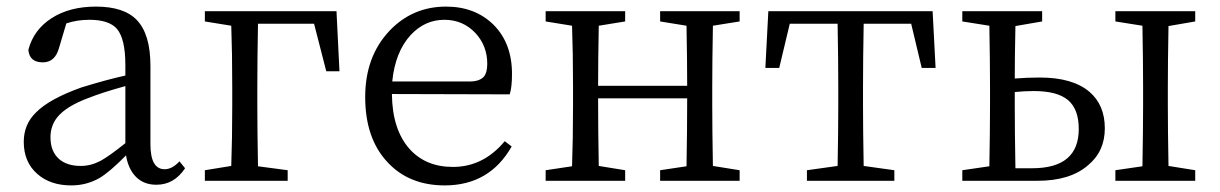

<svg xmlns="http://www.w3.org/2000/svg" viewBox="-20 -548 3699 582"><path d="M196 14Q133 14 94 -20Q52 -56 52 -118Q52 -171 89 -207Q129 -248 227 -283Q305 -307 360 -319V-351Q360 -431 334 -461Q310 -488 251 -488Q213 -488 181 -477L159 -403Q147 -359 110 -359Q69 -359 66 -397Q82 -458 136.5 -493Q191 -528 271 -528Q356 -528 395 -487Q436 -444 436 -348V-111Q436 -35 479 -35Q502 -35 524 -59L541 -38Q508 12 454 12Q416 12 392.5 -11.5Q369 -35 362 -77Q313 -27 281 -8Q242 14 196 14ZM225 -45Q255 -45 284 -60Q310 -74 360 -114V-287Q291 -268 248 -251Q181 -226 154 -193Q133 -167 133 -132Q133 -89 159 -66Q183 -45 225 -45Z M601 0V-32L681 -45Q684 -128 684 -228V-283Q684 -388 681 -470L601 -483V-514H1000L1009 -332H969L932 -476H762Q760 -364 760 -283V-228Q760 -156 762 -44L852 -32V0Z M1328 14Q1220 14 1155 -56Q1087 -128 1087 -254Q1087 -376 1160 -454Q1230 -528 1332 -528Q1420 -528 1476 -473Q1532 -417 1532 -324Q1532 -283 1525 -262L1168 -263Q1169 -156 1221 -97Q1270 -42 1353 -42Q1445 -42 1510 -120L1531 -104Q1464 14 1328 14ZM1169 -301H1403Q1434 -301 1447 -316Q1457 -328 1457 -355Q1457 -409 1421 -448Q1383 -488 1327 -488Q1268 -488 1225 -442Q1178 -391 1169 -301Z M1634 0V-32L1714 -44Q1717 -127 1717 -228V-286Q1717 -388 1714 -470L1634 -483V-514H1875V-483L1795 -470Q1793 -362 1793 -288H2063Q2063 -364 2061 -470L1981 -483V-514H2222V-483L2141 -470Q2139 -360 2139 -286V-228Q2139 -155 2141 -45L2222 -32V0H1981V-32L2061 -44Q2063 -154 2063 -250H1793Q1793 -153 1795 -45L1875 -32V0Z M2426 0V-32L2519 -45Q2521 -155 2521 -228V-286Q2521 -366 2519 -476H2374L2342 -342H2300L2309 -514H2807L2816 -342H2774L2742 -476H2598Q2596 -366 2596 -286V-228Q2596 -155 2598 -45L2691 -32V0Z M2897 0V-32L2979 -44Q2981 -156 2981 -228V-286Q2981 -360 2979 -470L2897 -483V-514H3139V-483L3058 -469Q3056 -375 3056 -310Q3094 -313 3132 -313Q3231 -313 3282 -270Q3329 -230 3329 -159Q3329 -89 3278 -47Q3224 0 3125 0ZM3058 -38H3109Q3250 -38 3250 -157Q3250 -217 3217.5 -244.5Q3185 -272 3114 -272Q3085 -272 3056 -269V-228Q3056 -150 3058 -38ZM3361 0V-32L3443 -44Q3445 -156 3445 -228V-286Q3445 -360 3443 -470L3361 -483V-514H3603V-483L3522 -469Q3520 -359 3520 -286V-228Q3520 -155 3522 -45L3603 -32V0Z"/></svg>

Font: Cactus Classical Serif
Style: Regular
Weight: 400
Designer: Henry Chan (via Glyphwiki)、田海東、宇文滿月
Foundry: Moonlit Owen
Version: Version 1.000